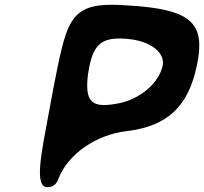

<svg xmlns="http://www.w3.org/2000/svg" viewBox="-20 -855 848 798"><path d="M183 -387C154 -227 119 -75 178 -77C214 -78 219 -105 224 -115C265 -217 382 -296 507 -310C679 -331 763 -415 798 -582C834 -751 781 -809 559 -829C380 -843 298 -843 253 -711C230 -640 211 -538 183 -387ZM352 -582C371 -672 407 -695 478 -695C491 -695 505 -694 522 -692C612 -681 667 -632 656 -582C641 -510 561 -440 465 -424C366 -406 338 -430 343 -518C344 -536 347 -557 352 -582Z"/></svg>

Font: Venom Sans
Style: BdObl
Weight: 700
Version: Version 1.001